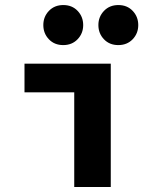

<svg xmlns="http://www.w3.org/2000/svg" viewBox="-20 -752 640 772"><path d="M278.5 0V-380.8H78.5V-496.1H425.4V0ZM234.2 -570.7Q198.7 -570.7 176.5 -594.2Q154.2 -617.6 154.2 -651.2Q154.2 -684.7 176.6 -708.2Q199.1 -731.7 234.5 -731.7Q269.9 -731.7 292.2 -708.2Q314.5 -684.7 314.5 -651.2Q314.5 -617.6 292 -594.2Q269.6 -570.7 234.2 -570.7ZM455.6 -570.7Q420.2 -570.7 397.9 -594.2Q375.6 -617.6 375.6 -651.2Q375.6 -684.7 398.1 -708.2Q420.5 -731.7 455.9 -731.7Q491.4 -731.7 513.6 -708.2Q535.9 -684.7 535.9 -651.2Q535.9 -617.6 513.5 -594.2Q491 -570.7 455.6 -570.7Z"/></svg>

Font: Source Code Pro ExtraLight
Style: Regular
Weight: 200
Monospace: yes
Designer: Paul D. Hunt, Teo Tuominen
Foundry: Adobe
Version: Version 1.026;hotconv 1.1.0;makeotfexe 2.6.0